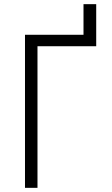

<svg xmlns="http://www.w3.org/2000/svg" viewBox="-20 -902 540 922"><path d="M100 0V-735H381V-882H442V-680H160V0Z"/></svg>

Font: Iosevka SS18 Light
Style: Regular
Weight: 300
Monospace: yes
Designer: Belleve Invis
Foundry: Belleve Invis
Version: Version 25.1.1; ttfautohint (v1.8.4)